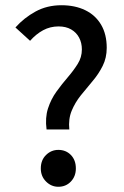

<svg xmlns="http://www.w3.org/2000/svg" viewBox="-20 -702 475 734"><path d="M158 -207Q152 -252 163.5 -287.5Q175 -323 196 -352Q217 -381 239 -406.5Q261 -432 277 -457.5Q293 -483 293 -513Q293 -538 282.5 -558Q272 -578 252 -589.5Q232 -601 204 -601Q172 -601 145 -586.5Q118 -572 95 -546L39 -597Q72 -634 116 -658Q160 -682 215 -682Q267 -682 306 -663Q345 -644 366.5 -607.5Q388 -571 388 -519Q388 -481 372.5 -450Q357 -419 334 -392Q311 -365 289 -337.5Q267 -310 254 -278.5Q241 -247 245 -207ZM203 12Q176 12 156 -8Q136 -28 136 -58Q136 -90 156 -109.5Q176 -129 203 -129Q232 -129 251 -109.5Q270 -90 270 -58Q270 -28 251 -8Q232 12 203 12Z"/></svg>

Font: UmiuVSE Medium
Style: Regular
Weight: 500
Designer: Paul D. Hunt
Foundry: Adobe
Version: Version 3.046;September 5, 2023;FontCreator 14.0.0.2901 64-b